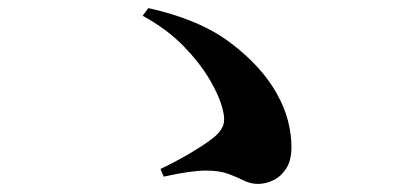

<svg xmlns="http://www.w3.org/2000/svg" viewBox="-20 -594 1040 475"><path d="M618 -139Q600 -139 583 -147.5Q566 -156 544.5 -164Q523 -172 489 -172Q472 -172 446.5 -168.5Q421 -165 385 -157L377 -176Q411 -192 447 -213Q483 -234 505 -251Q524 -265 531 -281Q538 -297 531 -323Q523 -356 498.5 -397.5Q474 -439 433.5 -480.5Q393 -522 333 -555L347 -574Q474 -546 551 -487.5Q628 -429 665 -362Q684 -328 692.5 -295Q701 -262 701 -230Q701 -197 688 -177Q675 -157 656 -148Q637 -139 618 -139Z"/></svg>

Font: Noto Serif JP ExtraBold
Style: Regular
Weight: 800
Designer: Ryoko NISHIZUKA 西塚涼子 (kana & ideographs); Frank Grießhammer (Latin, Greek & Cyrillic); Wenlong ZHANG 张文龙 (bopomofo); San
Foundry: Adobe
Version: Version 2.003-H1;hotconv 1.1.1;makeotfexe 2.6.0